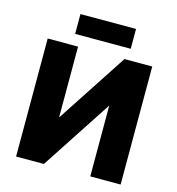

<svg xmlns="http://www.w3.org/2000/svg" viewBox="-126 -992 1012 1100"><g transform="rotate(15 380.0 -442.0)"><path d="M70 0V-700H250V-279.7L525.3 -700H690V0H510V-420.3L235 0ZM215 -766.2V-883.8H544.7V-766.2Z"/></g></svg>

Font: Golos Text
Style: Regular
Weight: 400
Designer: A.Korolkova, Vitaly Kuzmin
Foundry: ParaType Ltd
Version: Version 2.004